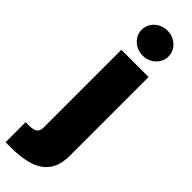

<svg xmlns="http://www.w3.org/2000/svg" viewBox="-376 -777 978 978"><g transform="rotate(45 113.0 -288.5)"><path d="M38.1 -545.9H234.4V18.6Q234.4 90.3 204.3 130.6Q174.3 170.9 120.1 187.5Q65.9 204.1 -5.9 204.1H-45.9V59.6H-23.4Q12.2 59.6 25.1 48.8Q38.1 38.1 38.1 14.6ZM135.7 -601.6Q95.7 -601.6 67.4 -627.9Q39.1 -654.3 39.1 -691.4Q39.1 -729 67.4 -755.1Q95.7 -781.2 135.7 -781.2Q175.8 -781.2 204.1 -755.1Q232.4 -729 232.4 -691.4Q232.4 -654.3 204.1 -627.9Q175.8 -601.6 135.7 -601.6Z"/></g></svg>

Font: Inter Tight Black
Style: Regular
Weight: 900
Designer: Rasmus Andersson
Foundry: rsms
Version: Version 3.004; ttfautohint (v1.8.4.7-5d5b)